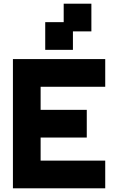

<svg xmlns="http://www.w3.org/2000/svg" viewBox="-20 -1020 640 1040"><path d="M50 0H550V-150H200V-275H450V-425H200V-550H550V-700H50ZM225 -750H375V-850H475V-1000H325V-900H225Z"/></svg>

Font: LS-VG5000 Bold
Style: Regular
Weight: 400
Designer: Justin Bihan, 2021
Foundry: Justin Bihan, 2021
Version: Version 1.000;Glyphs 3.1.2 (3151)